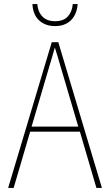

<svg xmlns="http://www.w3.org/2000/svg" viewBox="-20 -922 540 942"><path d="M20 0 234 -715H266L480 0H453L372 -276H128L47 0ZM224 -603 135 -301H364L275 -603Q269 -624 263 -644Q257 -664 249 -689Q243 -667 237 -646.5Q231 -626 224 -603ZM250 -794Q203 -794 172.5 -821.5Q142 -849 139 -902H163Q166 -864 188 -841Q210 -818 250 -818Q292 -818 313 -841.5Q334 -865 337 -902H361Q357 -851 328 -822.5Q299 -794 250 -794Z"/></svg>

Font: Noto Sans Mono ExtraCondensed Thin
Style: Regular
Weight: 100
Width: 2
Designer: Monotype Design Team
Foundry: Monotype Imaging Inc.
Version: Version 2.014; ttfautohint (v1.8.4.7-5d5b)